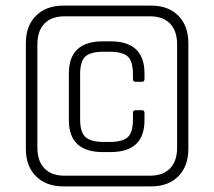

<svg xmlns="http://www.w3.org/2000/svg" viewBox="-20 -663 763 683"><path d="M494 -402V-382Q494 -372 485 -372H463Q453 -372 453 -382V-398Q453 -445 434.5 -462Q416 -479 368 -479H350Q302 -479 283.5 -462Q265 -445 265 -398V-239Q265 -193 284 -175.5Q303 -158 350 -158H368Q416 -158 434.5 -175Q453 -192 453 -239V-261Q453 -271 463 -271H485Q494 -271 494 -261V-235Q494 -122 373 -122H346Q225 -122 225 -235V-402Q225 -516 346 -516H373Q494 -516 494 -402ZM210 -38H513Q560 -38 585 -64Q610 -90 610 -138V-505Q610 -553 585 -579Q560 -605 513 -605H210Q163 -605 138 -579Q113 -553 113 -505V-138Q113 -90 138 -64Q163 -38 210 -38ZM205 -643H518Q579 -643 614.5 -607Q650 -571 650 -510V-133Q650 -72 614.5 -36Q579 0 518 0H205Q144 0 108 -36Q72 -72 72 -133V-510Q72 -571 108 -607Q144 -643 205 -643Z"/></svg>

Font: Rajdhani
Style: Regular
Weight: 400
Designer: Satya Rajpurohit, Jyotish Sonowal
Foundry: Indian Type Foundry
Version: Version 1.201 February 1, 2022